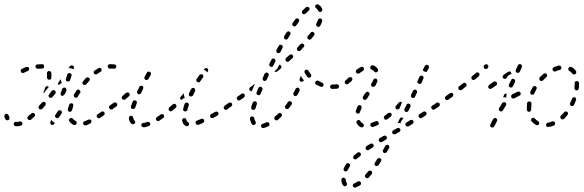

<svg xmlns="http://www.w3.org/2000/svg" viewBox="-30 -568 2675 879"><path d="M66 7Q70 6 72 2Q73 -2 72 -5Q72 -7 70 -9Q69 -10 67 -11Q65 -12 63 -12Q62 -13 60 -12Q54 -10 49 -10Q46 -10 44 -10Q42 -10 40 -10Q38 -9 36 -8Q35 -7 34 -5Q33 -3 33 -1Q32 3 35 6Q38 9 42 10Q45 10 49 10Q57 10 66 7ZM388 -8Q390 -12 388 -16Q387 -18 386 -19Q384 -20 382 -21Q380 -22 378 -21Q376 -21 375 -20Q365 -16 357 -13Q353 -12 351 -8Q350 -4 351 -1Q351 1 353 3Q354 4 356 5Q358 6 360 6Q362 6 364 6Q373 3 383 -3Q387 -4 388 -8ZM315 4Q319 2 320 -1Q321 -3 321 -5Q321 -7 321 -9Q320 -11 319 -12Q317 -14 315 -15Q308 -18 304 -24Q301 -27 297 -28Q293 -28 290 -26Q288 -25 287 -23Q286 -21 286 -19Q285 -17 286 -15Q286 -13 288 -12Q295 -2 307 4Q311 5 315 4ZM201 -1Q203 2 207 4Q209 4 211 4Q213 4 214 3Q216 2 217 1Q219 -1 219 -2L221 -6Q217 -8 214 -10Q208 -14 205 -19Q205 -19 204 -20L201 -9Q199 -5 201 -1ZM9 -40Q8 -44 4 -46Q1 -48 -3 -46Q-7 -45 -9 -42Q-10 -39 -10 -35Q-10 -34 -9 -31Q-8 -27 -6 -23Q-4 -19 0 -18Q4 -16 7 -18Q9 -19 11 -20Q12 -22 13 -24Q13 -24 13 -25Q13 -26 13 -27Q13 -28 13 -29Q13 -30 13 -32Q12 -34 10 -39Q10 -40 9 -40ZM131 -41Q131 -45 128 -48Q125 -51 121 -51Q117 -52 114 -49Q106 -42 99 -36Q96 -33 95 -29Q95 -25 98 -22Q99 -20 101 -19Q102 -18 104 -18Q106 -18 108 -19Q110 -19 112 -20Q119 -27 127 -34Q131 -37 131 -41ZM447 -42Q449 -44 449 -46Q449 -48 449 -50Q449 -52 447 -54Q445 -57 441 -58Q437 -59 434 -56Q425 -50 417 -45Q413 -43 413 -39Q412 -35 414 -31Q415 -30 417 -29Q418 -27 420 -27Q422 -27 424 -27Q426 -27 428 -28Q436 -33 445 -40Q446 -41 447 -42ZM253 -56Q252 -60 249 -62Q246 -64 241 -63Q237 -63 235 -59L224 -43Q223 -41 222 -39Q222 -37 222 -35Q222 -33 224 -32Q225 -30 226 -29Q230 -26 234 -27Q238 -28 240 -31L252 -48Q254 -51 253 -56ZM282 -61Q284 -57 288 -56Q290 -56 292 -56Q294 -57 295 -58Q297 -59 298 -60Q299 -62 300 -64Q302 -72 305 -82Q306 -84 306 -86Q306 -88 305 -90Q304 -91 303 -93Q301 -94 300 -95Q296 -96 292 -94Q288 -93 287 -89Q283 -78 280 -68Q280 -64 282 -61ZM491 -75Q492 -79 489 -83Q487 -86 483 -87Q479 -88 475 -85Q471 -82 470 -78Q470 -74 472 -71Q475 -67 479 -67Q483 -66 486 -68L487 -69Q490 -71 491 -75ZM180 -92Q180 -96 177 -99Q173 -102 169 -102Q165 -101 162 -98Q156 -91 149 -84Q148 -82 147 -80Q146 -78 146 -76Q146 -74 147 -73Q148 -71 149 -69Q152 -67 157 -67Q161 -67 164 -70Q170 -77 177 -85Q180 -88 180 -92ZM225 -147Q225 -151 221 -153Q220 -155 218 -155Q216 -156 214 -156Q212 -155 210 -154Q209 -154 207 -152L195 -136Q192 -133 192 -129Q193 -125 196 -122Q199 -120 203 -120Q208 -120 210 -124L223 -139Q225 -143 225 -147ZM308 -128Q309 -124 313 -122Q315 -121 317 -121Q319 -120 320 -121Q322 -121 324 -123Q326 -124 326 -126Q331 -134 337 -143Q339 -146 338 -150Q337 -154 333 -156Q332 -157 330 -158Q328 -158 326 -158Q324 -157 322 -156Q321 -155 320 -153Q314 -144 309 -136Q307 -132 308 -128ZM248 -134Q247 -138 248 -142L255 -161Q255 -163 257 -164Q258 -166 260 -166Q262 -167 264 -167Q266 -167 268 -167Q271 -165 273 -162Q275 -158 274 -154L268 -138Q263 -135 259 -130Q258 -129 258 -128Q257 -128 256 -128Q255 -129 254 -129Q250 -130 248 -134ZM176 -166Q178 -170 181 -172Q185 -174 189 -173Q190 -173 191 -172Q193 -171 194 -170Q192 -168 190 -166L177 -150Q173 -146 171 -140Q171 -139 171 -139Q170 -141 170 -143Q169 -146 170 -148Q174 -157 176 -166ZM238 -191 249 -206Q249 -205 249 -203Q249 -197 252 -191Q252 -189 253 -188Q252 -187 250 -187Q244 -184 240 -179Q239 -178 239 -178Q236 -181 236 -184Q235 -188 238 -191ZM347 -188Q348 -184 351 -181Q352 -180 354 -179Q356 -179 358 -179Q360 -179 362 -180Q364 -181 365 -182Q371 -190 378 -197Q381 -200 381 -204Q381 -208 378 -211Q376 -213 374 -213Q372 -214 370 -214Q368 -214 367 -213Q365 -212 363 -211Q356 -203 350 -195Q347 -192 347 -188ZM272 -200Q274 -197 278 -195Q280 -195 282 -195Q284 -195 285 -196Q287 -196 289 -198Q290 -199 291 -201L297 -220Q299 -224 297 -228Q295 -232 291 -233Q289 -234 287 -234Q285 -233 284 -233Q282 -232 280 -230Q279 -229 278 -227L272 -208Q270 -204 272 -200ZM188 -206Q191 -203 195 -203Q199 -203 202 -205Q205 -208 205 -212Q206 -224 205 -234Q204 -239 201 -241Q197 -243 193 -243Q189 -242 187 -239Q184 -236 185 -232Q186 -224 185 -213Q185 -209 188 -206ZM400 -242Q399 -241 399 -239Q398 -237 399 -235Q399 -233 400 -231Q403 -228 407 -227Q411 -226 414 -229Q422 -234 430 -239Q434 -241 435 -245Q436 -249 434 -252Q433 -254 432 -255Q430 -257 428 -257Q426 -258 424 -257Q423 -257 421 -256Q412 -251 403 -245Q401 -244 400 -242ZM97 -243Q101 -244 103 -248Q104 -252 103 -256Q102 -257 101 -259Q100 -260 98 -261Q96 -262 94 -262Q92 -262 90 -261Q82 -259 76 -255Q72 -254 70 -253Q68 -252 67 -250Q66 -249 65 -247Q65 -245 65 -243Q65 -241 66 -239Q68 -235 72 -234Q76 -233 80 -235Q81 -236 84 -237Q90 -240 97 -243ZM297 -269Q301 -269 304 -267Q306 -266 307 -264Q308 -263 309 -261Q309 -259 308 -257Q308 -255 307 -253L305 -251Q302 -253 299 -254Q293 -256 287 -256Q286 -256 284 -256L290 -265Q293 -268 297 -269ZM471 -274Q467 -273 465 -270Q462 -267 463 -263Q463 -259 467 -256Q470 -253 474 -254Q478 -254 480 -254Q486 -254 491 -254Q493 -253 495 -254Q497 -254 498 -255Q500 -256 501 -258Q502 -259 503 -261Q503 -265 501 -269Q499 -272 495 -273Q488 -274 480 -274Q476 -274 471 -274ZM166 -255Q168 -256 170 -257Q171 -259 172 -261Q172 -263 172 -265Q172 -269 170 -272Q167 -274 162 -274Q152 -274 141 -273Q137 -273 135 -270Q132 -266 132 -262Q133 -258 136 -256Q139 -253 143 -253Q153 -254 163 -254Q165 -254 166 -255Z M657 4Q659 1 657 -3Q657 -5 655 -7Q654 -8 652 -9Q651 -10 649 -10Q647 -10 645 -10Q635 -6 626 -5Q622 -5 619 -2Q617 1 617 6Q617 7 618 9Q619 11 621 12Q622 14 624 14Q626 15 628 15Q639 14 651 9Q655 8 657 4ZM809 -1Q814 5 821 9Q825 11 829 9Q833 8 835 4Q835 2 835 0Q836 -2 835 -4Q834 -6 833 -7Q831 -8 830 -9Q827 -11 826 -12Q826 -13 826 -13Q825 -13 825 -14Q825 -14 825 -15Q824 -17 823 -20Q822 -24 819 -26Q815 -28 811 -27Q809 -26 807 -25Q806 -24 805 -22Q804 -21 804 -19Q803 -17 804 -15Q805 -10 807 -6Q808 -4 809 -1ZM902 -8Q904 -9 905 -11Q905 -13 905 -15Q905 -17 904 -19Q903 -22 899 -24Q895 -25 891 -24Q881 -19 872 -16Q870 -15 868 -14Q867 -12 866 -11Q865 -9 865 -7Q865 -5 866 -3Q867 1 871 3Q875 4 879 3Q888 -1 899 -5Q901 -6 902 -8ZM578 1Q583 1 586 -2Q589 -4 589 -9Q589 -13 586 -16Q581 -21 580 -29Q580 -31 579 -33Q578 -34 576 -36Q575 -37 573 -38Q571 -38 569 -38Q565 -38 562 -34Q560 -31 560 -27Q561 -12 571 -2Q574 1 578 1ZM720 -31Q721 -32 721 -34Q722 -36 721 -38Q721 -40 720 -42Q717 -45 713 -46Q709 -46 706 -44Q697 -37 688 -32Q687 -31 686 -29Q684 -28 684 -26Q684 -24 684 -22Q684 -20 685 -18Q688 -15 692 -14Q696 -13 699 -15Q708 -21 717 -28Q719 -29 720 -31ZM970 -45Q971 -49 969 -53Q967 -56 963 -57Q959 -58 956 -56Q946 -51 937 -46Q933 -44 932 -40Q931 -36 933 -32Q934 -31 935 -29Q937 -28 939 -28Q941 -27 943 -27Q945 -27 946 -28Q956 -34 966 -39Q969 -41 970 -45ZM808 -67Q808 -65 809 -63Q810 -61 812 -60Q814 -59 815 -58Q819 -57 823 -59Q827 -61 828 -65Q830 -75 834 -85Q835 -87 835 -89Q835 -91 834 -93Q833 -95 831 -96Q830 -97 828 -98Q824 -99 820 -98Q817 -96 815 -92Q811 -81 809 -71Q808 -69 808 -67ZM778 -82Q778 -86 775 -89Q774 -91 772 -92Q770 -93 768 -93Q766 -93 764 -92Q762 -91 761 -90Q753 -83 745 -76Q744 -74 743 -73Q742 -71 742 -69Q742 -67 742 -65Q743 -63 744 -62Q747 -59 751 -58Q755 -58 758 -61Q766 -68 775 -75Q778 -78 778 -82ZM1017 -75Q1018 -79 1015 -83Q1014 -84 1012 -85Q1011 -86 1009 -87Q1007 -87 1005 -87Q1003 -86 1001 -85L999 -83Q995 -81 994 -77Q994 -73 996 -69Q997 -68 999 -67Q1001 -66 1002 -65Q1004 -65 1006 -65Q1008 -66 1010 -67L1013 -69Q1016 -71 1017 -75ZM507 -88Q507 -92 505 -95Q502 -99 498 -99Q494 -100 491 -98Q482 -91 473 -85Q470 -83 469 -79Q468 -75 471 -71Q472 -70 474 -69Q475 -68 477 -67Q479 -67 481 -67Q483 -68 485 -69Q494 -75 503 -81Q506 -84 507 -88ZM570 -74Q572 -70 576 -69Q580 -68 584 -70Q587 -72 589 -75Q592 -85 596 -95Q597 -99 596 -103Q594 -107 590 -108Q586 -110 582 -108Q579 -106 577 -102Q573 -91 570 -82Q568 -78 570 -74ZM795 -115Q795 -117 795 -119Q795 -121 795 -122Q796 -124 798 -126Q805 -133 812 -141Q812 -141 812 -141Q812 -141 812 -141Q812 -140 812 -138Q812 -131 814 -125Q815 -122 816 -120Q814 -119 811 -118Q805 -115 800 -110Q800 -110 800 -110Q799 -110 799 -111Q798 -111 798 -112Q796 -113 795 -115ZM564 -134Q564 -138 561 -142Q560 -143 558 -144Q557 -145 555 -145Q553 -145 551 -144Q549 -144 547 -143Q539 -136 531 -129Q530 -128 529 -126Q528 -124 527 -122Q527 -120 528 -118Q528 -116 530 -115Q531 -113 533 -112Q534 -111 536 -111Q538 -111 540 -111Q542 -112 544 -113Q552 -120 560 -127Q564 -130 564 -134ZM835 -137Q834 -135 835 -133Q836 -131 837 -129Q839 -128 840 -127Q844 -125 848 -127Q852 -128 854 -132Q858 -141 863 -151Q864 -153 864 -155Q864 -157 863 -159Q863 -161 861 -162Q860 -164 858 -165Q855 -167 851 -165Q847 -164 845 -160Q840 -150 835 -140Q835 -139 835 -137ZM598 -143Q599 -139 603 -137Q606 -135 610 -137Q614 -138 616 -142Q621 -151 625 -161Q627 -165 626 -169Q625 -173 621 -175Q617 -176 613 -175Q609 -174 608 -170Q603 -160 598 -150Q596 -147 598 -143ZM869 -203Q868 -201 869 -199Q869 -197 870 -195Q871 -194 873 -193Q876 -190 881 -191Q885 -192 887 -196Q891 -202 899 -213Q902 -216 901 -220Q900 -224 897 -227Q895 -228 894 -228Q892 -229 890 -228Q888 -228 886 -227Q884 -226 883 -225Q875 -213 870 -206Q869 -205 869 -203ZM631 -209Q632 -205 636 -203Q639 -200 643 -202Q647 -203 649 -206L660 -225Q662 -229 661 -233Q660 -237 656 -239Q652 -241 648 -240Q644 -239 642 -235L632 -216Q630 -213 631 -209ZM912 -256Q916 -257 919 -255Q921 -254 922 -252Q923 -250 923 -248Q924 -246 923 -244Q923 -242 921 -241Q920 -239 918 -236Q915 -241 911 -245Q907 -247 903 -249Q904 -251 905 -252Q908 -256 912 -256Z M1201 8Q1203 6 1203 4Q1204 3 1204 1Q1204 -1 1203 -3Q1201 -7 1197 -8Q1193 -10 1189 -8Q1180 -3 1172 -1Q1170 0 1168 1Q1167 2 1166 4Q1165 6 1165 8Q1165 10 1165 11Q1166 15 1170 17Q1173 20 1177 18Q1187 16 1198 10Q1200 9 1201 8ZM1128 4Q1132 5 1136 3Q1139 1 1141 -3Q1142 -7 1140 -11Q1136 -18 1134 -27Q1134 -29 1133 -31Q1132 -32 1130 -33Q1128 -35 1126 -35Q1124 -35 1122 -35Q1118 -34 1116 -31Q1114 -27 1114 -23Q1117 -11 1122 -1Q1124 3 1128 4ZM1260 -37Q1261 -39 1261 -41Q1261 -43 1260 -44Q1260 -46 1258 -48Q1255 -51 1251 -51Q1247 -51 1244 -48Q1237 -41 1229 -35Q1226 -32 1226 -28Q1225 -24 1228 -20Q1229 -19 1231 -18Q1233 -17 1235 -17Q1237 -17 1239 -17Q1241 -18 1242 -19Q1250 -26 1258 -34Q1259 -35 1260 -37ZM1121 -70Q1123 -66 1127 -65Q1131 -64 1135 -66Q1138 -68 1140 -72Q1142 -81 1146 -91Q1147 -95 1145 -99Q1143 -103 1140 -104Q1138 -105 1136 -104Q1134 -104 1132 -103Q1130 -103 1129 -101Q1128 -100 1127 -98Q1123 -87 1120 -78Q1119 -74 1121 -70ZM1031 -83Q1032 -85 1033 -87Q1033 -89 1033 -91Q1032 -93 1031 -95Q1029 -98 1025 -99Q1021 -99 1017 -97L1000 -85Q999 -84 998 -82Q996 -81 996 -79Q996 -77 996 -75Q997 -73 998 -71Q1000 -68 1004 -67Q1008 -66 1012 -69L1029 -81Q1030 -82 1031 -83ZM1306 -93Q1307 -95 1307 -97Q1306 -99 1305 -100Q1304 -102 1302 -103Q1299 -106 1295 -105Q1291 -104 1288 -101Q1283 -92 1277 -85Q1275 -83 1275 -81Q1274 -79 1275 -77Q1275 -75 1276 -73Q1277 -72 1278 -71Q1282 -68 1286 -69Q1290 -69 1292 -72Q1299 -81 1305 -89Q1306 -91 1306 -93ZM1091 -129Q1091 -133 1089 -136Q1088 -138 1086 -139Q1084 -140 1082 -140Q1080 -140 1078 -140Q1076 -140 1075 -138L1058 -126Q1055 -124 1054 -120Q1053 -116 1056 -112Q1058 -109 1062 -108Q1067 -108 1070 -110L1087 -122Q1090 -125 1091 -129ZM1342 -156Q1342 -158 1342 -160Q1341 -162 1339 -163Q1338 -165 1336 -166Q1333 -168 1329 -166Q1325 -165 1323 -161Q1319 -152 1314 -143Q1313 -141 1313 -139Q1313 -137 1313 -135Q1314 -133 1315 -132Q1316 -130 1318 -129Q1322 -128 1326 -129Q1330 -130 1332 -134Q1337 -143 1341 -152Q1342 -154 1342 -156ZM1145 -138Q1146 -134 1150 -133Q1154 -131 1158 -133Q1162 -134 1163 -138L1171 -157Q1173 -161 1171 -165Q1169 -169 1166 -170Q1162 -172 1158 -170Q1154 -169 1153 -165L1145 -146Q1143 -142 1145 -138ZM1138 -183Q1136 -183 1135 -182Q1133 -182 1132 -181L1115 -168Q1112 -166 1111 -162Q1111 -158 1113 -154Q1114 -153 1116 -152Q1118 -151 1120 -151Q1121 -150 1121 -150Q1122 -150 1123 -151Q1123 -152 1124 -154L1132 -173Q1134 -179 1138 -183ZM1499 -164Q1502 -167 1502 -171Q1502 -173 1501 -175Q1501 -177 1499 -178Q1498 -179 1496 -180Q1494 -181 1492 -181H1491Q1487 -181 1484 -178Q1481 -175 1481 -171Q1481 -169 1482 -167Q1483 -165 1484 -164Q1485 -163 1487 -162Q1489 -161 1491 -161H1492Q1496 -161 1499 -164ZM1446 -171Q1449 -173 1451 -176Q1452 -180 1451 -184Q1449 -188 1445 -189Q1436 -193 1428 -198Q1426 -199 1424 -199Q1422 -199 1421 -199Q1419 -198 1417 -197Q1415 -196 1414 -194Q1412 -190 1413 -186Q1414 -182 1418 -180Q1428 -175 1438 -171Q1442 -169 1446 -171ZM1359 -197Q1357 -195 1356 -195Q1354 -194 1352 -194Q1350 -193 1348 -194Q1344 -195 1342 -199Q1340 -203 1342 -207Q1344 -214 1347 -221Q1352 -211 1360 -202Q1360 -201 1361 -201Q1361 -201 1361 -200Q1360 -198 1359 -197ZM1173 -204Q1174 -200 1178 -198Q1182 -196 1185 -198Q1189 -199 1191 -203L1200 -222Q1201 -226 1200 -230Q1198 -233 1195 -235Q1191 -237 1187 -235Q1183 -234 1181 -230L1173 -211Q1171 -208 1173 -204ZM1380 -213Q1382 -213 1384 -212Q1386 -212 1388 -213Q1390 -213 1391 -214Q1395 -217 1395 -221Q1396 -225 1393 -228Q1387 -236 1382 -244Q1381 -246 1380 -247Q1378 -248 1376 -249Q1374 -249 1372 -249Q1370 -249 1369 -248Q1365 -246 1364 -242Q1363 -238 1365 -234Q1371 -225 1377 -216Q1379 -214 1380 -213ZM1249 -249 1255 -254Q1258 -257 1259 -261Q1259 -265 1256 -268Q1255 -270 1253 -271Q1251 -272 1249 -272L1241 -257Q1239 -252 1234 -248Q1230 -244 1226 -242Q1228 -239 1232 -239Q1236 -238 1239 -241ZM1203 -269Q1204 -265 1208 -263Q1210 -262 1212 -262Q1214 -262 1216 -262Q1217 -263 1219 -264Q1220 -265 1221 -267L1230 -286Q1232 -289 1231 -293Q1230 -297 1226 -299Q1224 -300 1222 -300Q1220 -300 1218 -300Q1216 -299 1215 -298Q1213 -296 1213 -295L1203 -276Q1202 -272 1203 -269ZM1312 -309Q1312 -313 1310 -316Q1307 -319 1303 -319Q1298 -319 1295 -316L1280 -303Q1277 -300 1277 -296Q1277 -292 1279 -288Q1282 -285 1286 -285Q1291 -285 1294 -288L1309 -302Q1312 -304 1312 -309ZM1235 -336Q1235 -334 1235 -332Q1236 -330 1237 -329Q1238 -327 1240 -326Q1244 -324 1248 -325Q1252 -327 1254 -330L1263 -348Q1265 -352 1264 -356Q1263 -360 1259 -362Q1256 -364 1252 -363Q1248 -362 1246 -358L1236 -340Q1235 -338 1235 -336ZM1363 -359Q1363 -363 1360 -366Q1357 -369 1353 -369Q1349 -369 1346 -366Q1339 -358 1332 -351Q1329 -348 1329 -344Q1329 -340 1332 -337Q1335 -334 1339 -334Q1343 -334 1346 -337Q1353 -344 1360 -352Q1363 -355 1363 -359ZM1410 -414Q1409 -418 1406 -420Q1403 -423 1398 -422Q1394 -422 1392 -418Q1386 -411 1379 -403Q1377 -399 1377 -395Q1377 -391 1381 -389Q1384 -386 1388 -386Q1392 -387 1395 -390Q1402 -398 1408 -406Q1410 -410 1410 -414ZM1270 -395Q1271 -391 1275 -388Q1278 -386 1282 -387Q1286 -388 1288 -392L1299 -410Q1301 -413 1300 -417Q1299 -421 1296 -423Q1292 -425 1288 -424Q1284 -423 1282 -420L1271 -402Q1269 -399 1270 -395ZM1444 -478Q1443 -482 1439 -483Q1435 -484 1431 -483Q1427 -481 1426 -477Q1423 -469 1418 -459Q1416 -456 1418 -452Q1419 -448 1423 -446Q1426 -444 1430 -445Q1434 -446 1436 -450Q1442 -461 1445 -470Q1446 -474 1444 -478ZM1308 -455Q1309 -451 1312 -449Q1316 -447 1320 -447Q1324 -448 1326 -451Q1332 -460 1338 -468Q1340 -471 1340 -475Q1339 -479 1336 -482Q1332 -484 1328 -484Q1324 -483 1322 -480Q1316 -472 1310 -463Q1307 -459 1308 -455ZM1353 -517Q1352 -515 1352 -513Q1352 -511 1353 -509Q1354 -507 1355 -506Q1358 -503 1362 -503Q1366 -503 1369 -506Q1377 -514 1383 -519Q1385 -521 1386 -522Q1387 -524 1387 -526Q1387 -528 1387 -530Q1386 -532 1385 -533Q1382 -537 1378 -537Q1374 -537 1371 -535Q1363 -528 1355 -520Q1353 -518 1353 -517ZM1428 -547Q1424 -549 1420 -548Q1416 -547 1414 -544Q1412 -540 1413 -536Q1414 -532 1418 -530Q1423 -527 1426 -519Q1428 -515 1432 -514Q1436 -512 1440 -514Q1443 -516 1445 -519Q1446 -523 1445 -527Q1442 -534 1438 -539Q1433 -544 1428 -547Z M1586 277Q1584 281 1586 285Q1587 287 1588 288Q1589 289 1591 290Q1593 291 1595 291Q1597 291 1599 290Q1608 286 1619 280Q1622 277 1623 273Q1624 269 1621 266Q1620 264 1619 263Q1617 262 1615 262Q1613 261 1611 262Q1609 262 1607 263Q1599 269 1591 272Q1587 273 1586 277ZM1552 251Q1551 249 1549 248Q1548 247 1546 246Q1544 245 1542 245Q1538 246 1535 249Q1532 252 1533 256Q1533 271 1541 281Q1542 282 1544 283Q1545 284 1547 285Q1549 285 1551 284Q1553 284 1555 283Q1558 280 1559 276Q1559 272 1557 269Q1553 264 1553 255Q1553 253 1552 251ZM1641 235Q1641 236 1641 238Q1641 240 1642 242Q1642 244 1644 245Q1647 248 1651 248Q1655 248 1658 245Q1665 237 1672 229Q1674 226 1674 222Q1674 218 1670 215Q1667 212 1663 213Q1659 213 1656 216Q1650 224 1643 231Q1642 233 1641 235ZM1573 187Q1572 183 1568 181Q1567 179 1565 179Q1563 179 1561 179Q1559 179 1557 180Q1556 182 1555 183Q1548 193 1544 202Q1543 204 1543 206Q1543 208 1543 210Q1544 212 1545 213Q1547 215 1548 216Q1550 216 1552 217Q1554 217 1556 216Q1558 215 1559 214Q1561 213 1562 211Q1566 203 1571 194Q1573 191 1573 187ZM1684 184Q1685 188 1689 191Q1692 193 1696 192Q1700 191 1703 188Q1708 180 1714 171Q1716 168 1716 163Q1715 159 1711 157Q1708 155 1704 156Q1700 157 1697 160Q1692 169 1686 177Q1684 180 1684 184ZM1621 144Q1622 142 1622 140Q1623 138 1622 136Q1622 134 1620 133Q1619 131 1617 130Q1616 129 1614 129Q1612 129 1610 129Q1608 130 1606 131Q1598 138 1590 144Q1589 145 1588 147Q1587 149 1587 151Q1587 153 1587 155Q1588 157 1589 158Q1592 161 1596 162Q1600 162 1603 159Q1610 153 1619 147Q1620 145 1621 144ZM1722 121Q1722 123 1723 125Q1723 127 1724 129Q1726 130 1727 131Q1729 132 1731 133Q1733 133 1735 132Q1737 132 1738 131Q1740 129 1741 128L1751 110Q1752 108 1753 106Q1753 105 1752 103Q1752 101 1751 99Q1749 97 1748 96Q1746 96 1744 95Q1742 95 1740 95L1735 98Q1735 99 1735 99Q1734 100 1734 100L1724 118Q1723 119 1722 121ZM1681 101Q1682 97 1679 94Q1678 92 1677 91Q1675 90 1673 89Q1671 89 1669 89Q1667 89 1666 90Q1656 96 1648 101Q1645 104 1644 108Q1643 112 1645 115Q1646 117 1648 118Q1650 119 1652 120Q1653 120 1655 120Q1657 119 1659 118Q1667 113 1676 107Q1680 105 1681 101ZM1741 65Q1742 61 1740 58Q1738 54 1734 53Q1730 52 1727 54L1709 64Q1705 67 1704 71Q1703 75 1705 78Q1706 80 1708 81Q1710 82 1712 83Q1713 83 1715 83Q1717 83 1719 82L1737 71Q1740 69 1741 65ZM1801 33Q1802 32 1803 30Q1803 28 1803 26Q1803 24 1802 22Q1799 19 1795 18Q1791 16 1788 19L1770 29Q1769 30 1767 31Q1766 33 1766 35Q1765 37 1765 39Q1766 41 1767 43Q1769 46 1773 47Q1777 48 1780 46L1798 36Q1800 35 1801 33ZM1625 15Q1627 16 1629 15Q1631 14 1632 13Q1634 12 1635 10Q1637 6 1635 2Q1634 -2 1630 -3Q1624 -7 1620 -13Q1619 -17 1615 -18Q1611 -19 1607 -17Q1605 -17 1604 -15Q1603 -13 1602 -12Q1602 -10 1602 -8Q1602 -6 1603 -4Q1610 9 1621 14Q1623 15 1625 15ZM1704 0Q1705 -4 1703 -8Q1702 -10 1701 -11Q1700 -12 1698 -13Q1696 -14 1694 -14Q1692 -14 1690 -13Q1681 -9 1672 -6Q1670 -5 1669 -4Q1667 -3 1666 -1Q1665 1 1665 3Q1665 5 1666 7Q1667 11 1671 12Q1674 14 1678 13Q1688 10 1698 5Q1702 4 1704 0ZM1862 -4Q1863 -5 1863 -7Q1864 -9 1863 -11Q1863 -13 1862 -15Q1860 -18 1856 -19Q1852 -20 1848 -18L1831 -7Q1829 -6 1828 -5Q1827 -3 1826 -1Q1826 1 1826 3Q1827 5 1828 7Q1830 10 1834 11Q1838 12 1841 10L1859 -1Q1860 -2 1862 -4ZM1790 -5Q1790 -5 1791 -6Q1791 -6 1791 -6L1800 -24Q1801 -26 1802 -28Q1804 -29 1806 -30Q1808 -30 1810 -30Q1811 -30 1813 -29Q1815 -28 1816 -27Q1817 -26 1817 -25Q1813 -22 1810 -18Q1806 -13 1804 -6Q1804 -5 1804 -3Q1803 -4 1801 -4Q1796 -6 1790 -5ZM1762 -38Q1763 -40 1763 -42Q1763 -44 1763 -45Q1762 -47 1761 -49Q1758 -52 1754 -52Q1750 -53 1747 -50Q1739 -44 1731 -38Q1728 -35 1727 -31Q1727 -27 1729 -24Q1730 -22 1732 -21Q1734 -20 1736 -20Q1738 -20 1740 -20Q1742 -21 1743 -22Q1751 -28 1760 -35Q1761 -36 1762 -38ZM1923 -46Q1924 -50 1921 -53Q1919 -57 1915 -58Q1911 -58 1907 -56L1890 -45Q1887 -43 1886 -39Q1885 -34 1888 -31Q1890 -28 1894 -27Q1898 -26 1901 -28L1918 -39Q1922 -42 1923 -46ZM1600 -53Q1602 -49 1606 -48Q1608 -48 1610 -48Q1612 -48 1614 -49Q1615 -50 1617 -52Q1618 -53 1618 -55Q1621 -64 1625 -73Q1626 -77 1625 -81Q1624 -84 1620 -86Q1616 -88 1612 -86Q1608 -85 1607 -81Q1602 -70 1599 -60Q1598 -56 1600 -53ZM1821 -62Q1823 -58 1827 -56Q1828 -55 1830 -55Q1832 -55 1834 -56Q1836 -57 1838 -58Q1839 -59 1840 -61L1849 -79Q1850 -83 1849 -87Q1848 -91 1844 -93Q1842 -94 1840 -94Q1838 -94 1836 -93Q1834 -93 1833 -91Q1831 -90 1831 -88L1822 -70Q1820 -66 1821 -62ZM1965 -75Q1966 -79 1963 -83Q1962 -84 1960 -85Q1959 -87 1957 -87Q1955 -87 1953 -87Q1951 -86 1949 -85Q1945 -82 1944 -78Q1944 -74 1946 -71Q1947 -69 1949 -68Q1951 -67 1953 -67Q1955 -66 1957 -67Q1959 -67 1960 -68L1961 -69Q1964 -71 1965 -75ZM1811 -99Q1811 -99 1811 -99Q1811 -99 1811 -99Q1809 -101 1807 -101Q1805 -102 1803 -102Q1801 -102 1800 -101Q1798 -100 1796 -99Q1790 -91 1783 -84Q1781 -82 1781 -81Q1780 -79 1780 -77Q1780 -75 1781 -73Q1781 -71 1783 -70Q1786 -67 1790 -67Q1794 -67 1797 -70Q1798 -71 1799 -72Q1800 -76 1802 -79L1810 -98Q1811 -98 1811 -99ZM1631 -123Q1630 -121 1631 -119Q1631 -117 1632 -115Q1633 -114 1635 -112Q1639 -110 1643 -111Q1647 -112 1649 -115Q1653 -121 1660 -132Q1662 -136 1662 -140Q1661 -144 1657 -146Q1654 -148 1650 -148Q1646 -147 1644 -143Q1636 -133 1632 -126Q1631 -125 1631 -123ZM1852 -126Q1853 -122 1857 -120Q1859 -119 1861 -119Q1863 -119 1864 -120Q1866 -121 1868 -122Q1869 -123 1870 -125L1879 -144Q1880 -147 1879 -151Q1878 -155 1874 -157Q1872 -158 1870 -158Q1868 -158 1866 -157Q1864 -157 1863 -155Q1861 -154 1861 -152L1852 -134Q1850 -130 1852 -126ZM1514 -162Q1518 -163 1520 -166Q1523 -170 1522 -174Q1522 -176 1521 -177Q1520 -179 1518 -180Q1517 -182 1515 -182Q1513 -182 1511 -182Q1503 -181 1495 -181Q1495 -181 1495 -181Q1494 -181 1494 -181Q1494 -181 1492 -181Q1490 -181 1488 -180Q1487 -180 1485 -178Q1484 -177 1483 -175Q1482 -173 1482 -171Q1482 -167 1485 -164Q1488 -161 1492 -161Q1494 -161 1495 -161Q1505 -161 1514 -162ZM1669 -177Q1671 -173 1674 -171Q1678 -169 1682 -171Q1686 -172 1688 -175Q1694 -186 1697 -194Q1699 -198 1697 -202Q1696 -206 1692 -208Q1688 -209 1684 -208Q1681 -206 1679 -202Q1676 -194 1670 -185Q1668 -181 1669 -177ZM1583 -202Q1583 -203 1583 -205Q1583 -207 1583 -209Q1582 -211 1581 -212Q1578 -215 1574 -215Q1569 -215 1566 -213Q1559 -205 1552 -200Q1549 -197 1548 -193Q1548 -189 1550 -186Q1551 -184 1553 -183Q1555 -182 1557 -182Q1559 -182 1561 -182Q1563 -183 1564 -184Q1572 -190 1580 -198Q1582 -200 1583 -202ZM1881 -190Q1883 -186 1887 -185Q1888 -184 1890 -184Q1892 -184 1894 -184Q1896 -185 1898 -186Q1899 -188 1900 -189L1908 -208Q1910 -212 1909 -215Q1907 -219 1904 -221Q1902 -222 1900 -222Q1898 -222 1896 -221Q1894 -221 1893 -219Q1891 -218 1890 -216L1882 -198Q1880 -194 1881 -190ZM1636 -249Q1637 -253 1635 -257Q1634 -258 1633 -260Q1631 -261 1629 -262Q1627 -262 1625 -262Q1624 -262 1622 -261Q1612 -256 1603 -249Q1601 -247 1600 -246Q1600 -244 1599 -242Q1599 -240 1600 -238Q1600 -236 1602 -234Q1604 -231 1608 -231Q1612 -230 1616 -233Q1623 -239 1631 -243Q1634 -245 1636 -249ZM1688 -237Q1692 -236 1696 -238Q1698 -239 1699 -241Q1700 -242 1701 -244Q1701 -246 1701 -248Q1701 -250 1700 -252Q1696 -258 1691 -262Q1685 -267 1678 -269Q1676 -269 1674 -269Q1672 -269 1670 -268Q1669 -267 1667 -265Q1666 -264 1666 -262Q1664 -258 1666 -254Q1668 -251 1672 -249Q1679 -247 1682 -242Q1684 -238 1688 -237ZM1912 -261Q1913 -261 1913 -261Q1913 -262 1913 -262Q1914 -264 1915 -266Q1917 -269 1921 -271Q1925 -272 1929 -270Q1932 -268 1934 -264Q1935 -260 1933 -256Q1930 -251 1925 -242Q1924 -240 1923 -239Q1921 -238 1920 -238Q1917 -240 1913 -241Q1910 -243 1907 -244Q1906 -246 1906 -248Q1907 -250 1908 -252Q1910 -257 1912 -261Z M1982 -84Q1983 -85 1984 -87Q1984 -89 1983 -91Q1983 -93 1982 -95Q1979 -98 1975 -99Q1971 -100 1968 -97L1949 -84Q1948 -83 1947 -81Q1945 -79 1945 -77Q1945 -75 1945 -73Q1946 -71 1947 -70Q1948 -68 1950 -67Q1951 -66 1953 -66Q1955 -65 1957 -66Q1959 -66 1961 -68L1980 -81Q1981 -82 1982 -84ZM2045 -132Q2046 -136 2044 -139Q2041 -142 2037 -143Q2033 -144 2030 -141L2011 -128Q2008 -125 2007 -121Q2006 -117 2009 -114Q2010 -112 2012 -111Q2013 -110 2015 -110Q2017 -110 2019 -110Q2021 -110 2023 -112L2041 -125Q2045 -128 2045 -132ZM2087 -159 2102 -171Q2106 -173 2106 -177Q2107 -182 2104 -185Q2102 -188 2098 -189Q2094 -189 2090 -187L2075 -175L2072 -173Q2069 -170 2068 -166Q2068 -162 2070 -159Q2071 -157 2073 -156Q2075 -155 2077 -155Q2079 -155 2081 -155Q2083 -156 2084 -157ZM2165 -226Q2166 -230 2163 -233Q2160 -236 2156 -237Q2152 -237 2149 -234Q2141 -227 2131 -219Q2128 -217 2128 -213Q2128 -209 2130 -205Q2133 -202 2137 -202Q2141 -201 2144 -204Q2154 -212 2162 -219Q2165 -222 2165 -226ZM2206 -264Q2206 -268 2203 -271Q2200 -274 2196 -274Q2192 -274 2189 -271L2187 -269Q2186 -268 2185 -266Q2184 -264 2184 -262Q2184 -260 2185 -259Q2186 -257 2187 -255Q2190 -252 2194 -252Q2199 -252 2202 -255L2203 -257Q2206 -260 2206 -264Z M2246 -21Q2244 -25 2241 -27Q2239 -28 2237 -28Q2235 -28 2233 -27Q2231 -27 2230 -25Q2228 -24 2227 -22Q2220 -8 2215 2Q2213 5 2214 9Q2216 13 2219 15Q2223 17 2227 15Q2231 14 2233 10Q2238 1 2245 -13Q2247 -17 2246 -21ZM2472 -2Q2469 1 2470 5Q2470 7 2471 9Q2472 11 2474 12Q2476 13 2478 13Q2479 14 2481 13Q2493 12 2505 7Q2509 5 2511 1Q2512 -2 2511 -6Q2510 -8 2509 -10Q2507 -11 2505 -12Q2504 -13 2502 -13Q2500 -13 2498 -12Q2488 -8 2478 -6Q2474 -6 2472 -2ZM2415 -28Q2414 -28 2412 -29Q2410 -29 2408 -28Q2406 -27 2404 -26Q2401 -23 2401 -19Q2401 -15 2404 -12Q2413 -2 2424 4Q2426 5 2428 5Q2430 6 2432 5Q2433 5 2435 3Q2437 2 2438 0Q2440 -3 2438 -7Q2437 -11 2434 -13Q2425 -18 2419 -25Q2417 -27 2415 -28ZM2536 -36Q2535 -34 2535 -32Q2535 -30 2536 -28Q2537 -26 2538 -25Q2541 -22 2545 -21Q2549 -21 2552 -24Q2561 -32 2568 -42Q2571 -45 2571 -49Q2570 -53 2567 -56Q2566 -57 2564 -57Q2562 -58 2560 -58Q2558 -58 2556 -57Q2554 -56 2553 -54Q2546 -46 2538 -39Q2537 -37 2536 -36ZM2403 -93Q2404 -97 2401 -100Q2398 -103 2394 -104Q2392 -104 2390 -103Q2388 -103 2387 -102Q2385 -100 2384 -99Q2383 -97 2383 -95Q2382 -83 2382 -71Q2382 -69 2382 -66Q2382 -62 2385 -59Q2388 -56 2392 -56Q2394 -57 2396 -57Q2398 -58 2399 -60Q2401 -61 2401 -63Q2402 -65 2402 -67Q2402 -69 2402 -71Q2402 -82 2403 -93ZM2288 -92Q2287 -96 2283 -99Q2280 -101 2276 -100Q2272 -99 2269 -96Q2263 -86 2255 -73Q2253 -69 2254 -65Q2255 -61 2259 -59Q2260 -58 2262 -58Q2264 -57 2266 -58Q2268 -58 2270 -60Q2271 -61 2272 -62Q2280 -76 2286 -85Q2288 -88 2288 -92ZM2580 -89Q2581 -85 2585 -83Q2589 -81 2592 -83Q2596 -84 2598 -88Q2603 -98 2607 -110Q2608 -111 2608 -113Q2608 -115 2607 -117Q2606 -119 2605 -120Q2603 -122 2601 -122Q2597 -124 2594 -122Q2590 -120 2589 -116Q2585 -106 2580 -96Q2578 -93 2580 -89ZM2353 -135Q2355 -139 2353 -143Q2352 -147 2348 -148Q2344 -150 2340 -148Q2328 -143 2315 -136Q2313 -135 2312 -133Q2311 -131 2310 -130Q2310 -128 2310 -126Q2310 -124 2311 -122Q2314 -118 2318 -117Q2322 -116 2325 -118Q2337 -125 2348 -130Q2352 -131 2353 -135ZM2273 -122 2278 -134Q2280 -137 2283 -139Q2286 -140 2290 -139Q2289 -137 2289 -135Q2287 -129 2288 -122Q2288 -122 2288 -121Q2286 -122 2285 -122Q2279 -123 2273 -122ZM2418 -144Q2418 -144 2418 -144Q2422 -152 2426 -160Q2427 -161 2427 -163Q2427 -165 2427 -167Q2426 -169 2425 -171Q2424 -172 2422 -173Q2419 -175 2415 -174Q2411 -173 2409 -169Q2404 -161 2400 -152Q2399 -150 2398 -148Q2396 -145 2398 -141Q2399 -137 2403 -135Q2405 -134 2407 -134Q2409 -134 2411 -135Q2413 -136 2414 -137Q2416 -138 2416 -140Q2417 -142 2418 -144Q2418 -144 2418 -144ZM2600 -165Q2599 -161 2602 -158Q2605 -155 2609 -154Q2613 -154 2616 -156Q2619 -159 2620 -163Q2621 -173 2621 -183V-187Q2621 -191 2618 -194Q2615 -197 2611 -197Q2606 -197 2603 -194Q2601 -191 2601 -187V-182Q2601 -174 2600 -165ZM2244 -180Q2245 -182 2246 -184Q2246 -185 2245 -187Q2245 -189 2244 -191Q2242 -194 2237 -195Q2233 -196 2230 -194L2209 -179Q2208 -178 2207 -176Q2206 -175 2205 -173Q2205 -171 2205 -169Q2206 -167 2207 -165Q2209 -162 2213 -161Q2217 -160 2221 -163L2241 -177Q2243 -178 2244 -180ZM2300 -174Q2301 -170 2305 -168Q2309 -166 2313 -168Q2317 -169 2318 -173L2328 -193Q2329 -197 2328 -201Q2327 -204 2323 -206Q2319 -208 2315 -207Q2311 -205 2310 -201L2300 -181Q2298 -178 2300 -174ZM2475 -221Q2475 -226 2473 -229Q2470 -232 2466 -232Q2462 -233 2458 -230Q2449 -222 2441 -214Q2438 -211 2439 -207Q2439 -202 2442 -200Q2445 -197 2449 -197Q2453 -197 2456 -200Q2463 -208 2471 -215Q2475 -217 2475 -221ZM2296 -221Q2301 -225 2307 -228Q2309 -228 2311 -229Q2311 -229 2312 -229Q2312 -229 2312 -229Q2312 -229 2312 -229Q2312 -230 2312 -230Q2311 -231 2310 -233Q2309 -236 2309 -238Q2306 -241 2303 -241Q2299 -241 2296 -239L2275 -225Q2274 -224 2273 -222Q2272 -220 2271 -219Q2271 -217 2271 -215Q2272 -213 2273 -211Q2275 -208 2279 -207Q2283 -206 2287 -209L2289 -210V-211Q2292 -216 2296 -221ZM2597 -227Q2601 -227 2604 -229Q2608 -231 2608 -235Q2609 -239 2607 -243Q2599 -254 2587 -261Q2583 -263 2579 -262Q2575 -260 2573 -257Q2571 -253 2572 -249Q2573 -245 2577 -243Q2585 -239 2590 -231Q2593 -228 2597 -227ZM2331 -241Q2333 -237 2336 -235Q2340 -234 2344 -235Q2348 -236 2350 -240L2359 -260Q2361 -264 2359 -268Q2358 -272 2354 -274Q2352 -274 2350 -274Q2348 -275 2347 -274Q2345 -273 2343 -272Q2342 -271 2341 -269L2332 -249Q2330 -245 2331 -241ZM2539 -253Q2541 -256 2540 -260Q2539 -264 2536 -266Q2532 -269 2528 -268Q2517 -265 2505 -260Q2501 -258 2500 -254Q2498 -250 2500 -247Q2502 -243 2506 -241Q2509 -240 2513 -241Q2523 -246 2533 -248Q2537 -249 2539 -253Z"/></svg>

Font: FRB American Cursive Dashed Light
Style: Italic
Weight: 300
Italic angle: -25°
Version: Version 2.0;Modular Font Editor K font №1